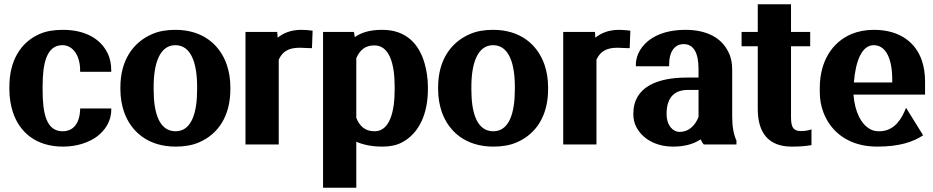

<svg xmlns="http://www.w3.org/2000/svg" viewBox="-20 -678 4379 901"><path d="M24 -257C24 -220 30 -185 40 -153C71 -58 148 10 276 10C342 10 398 -10 436 -38C471 -65 502 -107 502 -162V-169H356V-162C353 -96 322 -62 274 -62C198 -62 180 -144 180 -255V-273C180 -382 199 -466 273 -466C321 -466 356 -419 356 -348V-341H502V-348C502 -376 497 -404 485 -428C453 -495 381 -538 275 -538C233 -538 196 -532 165 -518C76 -479 24 -392 24 -271Z M545 -259C545 -220 551 -186 562 -153C595 -59 676 10 804 10C845 10 882 4 914 -10C1005 -49 1061 -135 1061 -259V-269C1061 -308 1055 -342 1044 -375C1011 -469 931 -538 803 -538C762 -538 726 -532 694 -518C603 -479 545 -393 545 -269ZM701 -257V-271C701 -379 729 -466 803 -466C877 -466 905 -381 905 -271V-257C905 -147 878 -62 804 -62C728 -62 701 -146 701 -257Z M1132 0H1288V-398C1305 -435 1333 -454 1386 -454C1400 -454 1422 -452 1437 -452H1444L1447 -534C1432 -536 1412 -538 1395 -538C1344 -538 1308 -522 1283 -501L1281 -528H1132Z M1496 203H1652V-13C1681 0 1721 10 1775 10C1809 10 1841 4 1867 -10C1946 -52 1988 -143 1988 -259V-270C1988 -310 1982 -346 1973 -379C1948 -468 1889 -538 1774 -538C1716 -538 1677 -526 1645 -504L1641 -528H1496ZM1652 -125V-405C1668 -442 1693 -465 1737 -465C1808 -465 1832 -377 1832 -272V-257C1832 -152 1808 -62 1738 -62C1694 -62 1668 -85 1652 -125Z M2036 -259C2036 -220 2042 -186 2053 -153C2086 -59 2167 10 2295 10C2336 10 2373 4 2405 -10C2496 -49 2552 -135 2552 -259V-269C2552 -308 2546 -342 2535 -375C2502 -469 2422 -538 2294 -538C2253 -538 2217 -532 2185 -518C2094 -479 2036 -393 2036 -269ZM2192 -257V-271C2192 -379 2220 -466 2294 -466C2368 -466 2396 -381 2396 -271V-257C2396 -147 2369 -62 2295 -62C2219 -62 2192 -146 2192 -257Z M2623 0H2779V-398C2796 -435 2824 -454 2877 -454C2891 -454 2913 -452 2928 -452H2935L2938 -534C2923 -536 2903 -538 2886 -538C2835 -538 2799 -522 2774 -501L2772 -528H2623Z M2952 -144C2952 -121 2956 -101 2966 -82C2994 -28 3056 10 3139 10C3196 10 3238 -4 3268 -24C3272 -15 3276 -7 3283 0H3436V-18C3422 -49 3416 -85 3416 -132V-350C3416 -381 3411 -409 3399 -432C3367 -501 3296 -538 3196 -538C3126 -538 3069 -521 3028 -491C2995 -466 2964 -426 2964 -374V-367H3120V-374C3120 -440 3149 -471 3188 -471C3234 -471 3258 -432 3258 -353V-314H3203C3068 -314 2952 -272 2952 -144ZM3108 -143C3108 -227 3151 -256 3208 -256H3258V-129C3242 -88 3211 -59 3170 -59C3137 -59 3108 -90 3108 -143Z M3460 -461H3536V-166C3536 -52 3589 10 3695 10C3732 10 3760 8 3788 3V-71C3773 -66 3760 -63 3739 -63C3705 -63 3692 -78 3692 -127V-461H3782V-528H3692V-658H3536V-528H3460Z M3827 -246C3827 -211 3833 -179 3845 -148C3881 -56 3966 10 4096 10C4201 10 4265 -12 4312 -43L4232 -172L4226 -158C4200 -97 4161 -62 4106 -62C4088 -62 4074 -65 4060 -74C4021 -97 3992 -151 3985 -234H4321V-296C4321 -332 4316 -364 4306 -394C4277 -479 4202 -538 4081 -538C4042 -538 4006 -531 3975 -518C3884 -479 3827 -389 3827 -265ZM3987 -291C3995 -391 4024 -466 4080 -466C4134 -466 4167 -409 4167 -304V-291Z"/></svg>

Font: Aerodynamic
Style: Bd
Weight: 500
Designer: Google
Version: Version 2.000980; 2014